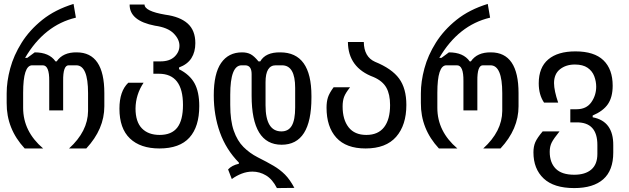

<svg xmlns="http://www.w3.org/2000/svg" viewBox="-20 -757 3208 979"><path d="M106 0Q13 -100 14 -232V-281Q14 -341 32 -408Q50 -475 90.5 -539.5Q131 -604 196 -656Q261 -708 355 -737L367 -667Q206 -629 108 -462H119L157 -490Q231 -490 263 -444H269Q301 -491 371 -490Q512 -490 512 -282V-215Q512 -99 420 0H332Q428 -87 429 -191V-282Q429 -424 369 -424H330Q301 -424 302 -344V-194H231V-344Q232 -424 198 -424H144Q98 -424 98 -284V-207Q98 -87 200 0Z M793 0Q696 0 642.5 -51Q589 -102 589 -203Q589 -292 634 -335H712Q672 -275 671 -204Q671 -136 703.5 -102.5Q736 -69 794 -69Q855 -69 884 -106.5Q913 -144 913 -222Q913 -381 790 -381H762V-444H798Q845 -444 870 -468Q895 -492 895 -524Q895 -557 865 -587Q835 -617 770 -626Q640 -651 641 -734H717Q717 -700 823 -682Q898 -672 937 -637Q976 -602 976 -537Q976 -492 956 -460.5Q936 -429 893 -413V-404Q947 -377 971.5 -333Q996 -289 996 -216Q996 -111 946 -55.5Q896 0 793 0Z M1392 202Q1369 157 1336.5 137.5Q1304 118 1267 118Q1239 118 1212 128.5Q1185 139 1162 156L1143 107Q1162 86 1198 78V72Q1133 6 1101.5 -81.5Q1070 -169 1070 -271Q1070 -382 1107.5 -436Q1145 -490 1214 -490Q1240 -490 1258 -480.5Q1276 -471 1298 -444H1307Q1334 -491 1409 -490Q1568 -490 1568 -268V-259Q1568 -19 1416 -19Q1263 -19 1263 -269V-379Q1263 -423 1231 -424H1212Q1154 -424 1154 -274V-222Q1154 -142 1172 -90.5Q1190 -39 1221.5 -7.5Q1253 24 1294 45Q1342 69 1375 88.5Q1408 108 1433 133Q1458 158 1481 201ZM1415 -87Q1451 -87 1468 -116.5Q1485 -146 1485 -209V-309Q1485 -424 1418 -424H1386Q1334 -424 1334 -338V-220Q1334 -87 1415 -87Z M1844 0Q1745 0 1695 -55Q1645 -110 1645 -208Q1645 -238 1652 -260Q1659 -282 1681 -312H1765Q1742 -283 1734.5 -263Q1727 -243 1727 -214Q1727 -147 1757.5 -108Q1788 -69 1848 -69Q1908 -69 1938.5 -108.5Q1969 -148 1969 -221Q1969 -276 1950 -310Q1931 -344 1885 -364Q1755 -412 1754 -543H1835Q1836 -467 1892 -442Q1978 -407 2015 -356.5Q2052 -306 2052 -222Q2052 -119 2000 -59.5Q1948 0 1844 0Z M2218 0Q2125 -100 2126 -232V-281Q2126 -341 2144 -408Q2162 -475 2202.5 -539.5Q2243 -604 2308 -656Q2373 -708 2467 -737L2479 -667Q2318 -629 2220 -462H2231L2269 -490Q2343 -490 2375 -444H2381Q2413 -491 2483 -490Q2624 -490 2624 -282V-215Q2624 -99 2532 0H2444Q2540 -87 2541 -191V-282Q2541 -424 2481 -424H2442Q2413 -424 2414 -344V-194H2343V-344Q2344 -424 2310 -424H2256Q2210 -424 2210 -284V-207Q2210 -87 2312 0Z M2908 202Q2804 202 2752 153Q2700 104 2700 20Q2700 -10 2709.5 -32Q2719 -54 2747 -87H2833Q2803 -50 2793 -30Q2783 -10 2783 17Q2783 72 2813.5 103Q2844 134 2908 134Q2964 134 2995 107.5Q3026 81 3026 28V-18Q3026 -134 2920 -133H2888V-200H2920Q2970 -200 2995 -235.5Q3020 -271 3020 -315Q3020 -342 3010 -368.5Q3000 -395 2976 -411.5Q2952 -428 2911 -428Q2866 -428 2835.5 -404Q2805 -380 2805 -333Q2805 -314 2810.5 -288.5Q2816 -263 2826 -234H2754Q2727 -274 2727 -332Q2727 -413 2775.5 -454Q2824 -495 2914 -495Q3010 -495 3057 -449.5Q3104 -404 3104 -320Q3104 -262 3080 -226.5Q3056 -191 3002 -168V-159Q3108 -139 3107 -16V21Q3107 112 3056 157Q3005 202 2908 202Z"/></svg>

Font: PlemolJP
Style: Regular
Weight: 400
Monospace: yes
Version: v2.0.4; ttfautohint (v1.8.4.7-5d5b-dirty) -l 6 -r 45 -G 200 